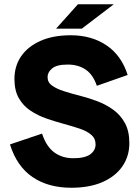

<svg xmlns="http://www.w3.org/2000/svg" viewBox="-20 -870 661 904"><path d="M316 14Q207 14 133 -36.5Q59 -87 27 -190L178 -241Q198 -180 235.5 -152.5Q273 -125 325 -125Q380 -125 405 -143.5Q430 -162 430 -190Q430 -218 409.5 -235.5Q389 -253 354.5 -264.5Q320 -276 279.5 -287Q239 -298 198.5 -312Q158 -326 123.5 -349Q89 -372 68.5 -408Q48 -444 48 -498Q48 -559 79.5 -605Q111 -651 170.5 -677.5Q230 -704 313 -704Q411 -704 481.5 -656.5Q552 -609 581 -517L436 -466Q418 -519 383 -542.5Q348 -566 299 -566Q247 -566 225.5 -548Q204 -530 204 -507Q204 -482 225 -467Q246 -452 280 -441Q314 -430 355.5 -419.5Q397 -409 438 -393.5Q479 -378 513 -353.5Q547 -329 568 -291Q589 -253 589 -196Q589 -134 556 -86.5Q523 -39 462 -12.5Q401 14 316 14ZM244 -735 347 -850H516L365 -735Z"/></svg>

Font: Radio Canada Big
Style: Bold
Weight: 700
Designer: Étienne Aubert Bonn
Foundry: Coppers and Brasses
Version: Version 1.001